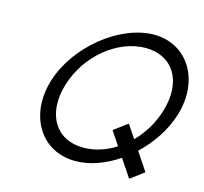

<svg xmlns="http://www.w3.org/2000/svg" viewBox="-110 -864 1089 1024"><g transform="rotate(15 434.0 -351.5)"><path d="M150.1 -360C212.4 -564 429.9 -739 618.2 -740C806.2 -740 912.8 -562 850.1 -360C822.8 -270.8 766.3 -186.4 695.4 -119.9L743.7 -48L762.8 -19L687.7 37L668.6 8L622.2 -61.2C547.4 -10.4 464.1 20.4 384.9 20C194.9 20 87.7 -156 150.1 -360ZM230.1 -360C177.5 -188 256 -59 409.3 -60C470 -60 531.2 -80 586.1 -114.9L554.5 -162L535.4 -191L610.5 -247L629.7 -218L659.2 -174C709 -224.2 748.5 -288.1 770.1 -360C823 -533 746.5 -659 593.8 -660C439.8 -660 282.6 -532 230.1 -360Z"/></g></svg>

Font: Nordica Plus
Style: NordicaClassicLightObl
Weight: 300
Version: Version 1.01